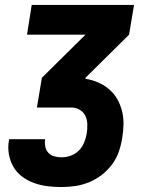

<svg xmlns="http://www.w3.org/2000/svg" viewBox="-20 -550 640 775"><path d="M228 205Q199 205 171 201.5Q143 198 117 188.5Q91 179 69.5 163Q48 147 34.5 124Q21 101 16 73Q11 45 16 17Q16 15 16.5 14Q17 13 17 12H162Q162 12 162 12.5Q162 13 162 13Q160 28 163 42.5Q166 57 175.5 67Q185 77 199 81Q213 85 228 85Q246 85 265 78.5Q284 72 298 58Q312 44 319.5 25.5Q327 7 330 -11Q333 -29 332.5 -48Q332 -67 324.5 -82.5Q317 -98 301.5 -107Q286 -116 268 -116H129L149 -236L325 -410H89L108 -530H521L501 -410L325 -236V-232Q351 -228 375.5 -217.5Q400 -207 420 -190Q440 -173 453 -150.5Q466 -128 472.5 -102Q479 -76 478.5 -48Q478 -20 473 8Q469 35 459.5 62.5Q450 90 432 114Q414 138 390 156.5Q366 175 338.5 186Q311 197 283 201Q255 205 228 205Z"/></svg>

Font: Iosevka Curly HvExObl
Style: Regular
Weight: 900
Width: 7
Italic angle: -9°
Monospace: yes
Designer: Belleve Invis
Foundry: Belleve Invis
Version: Version 11.1.0; ttfautohint (v1.8.3)